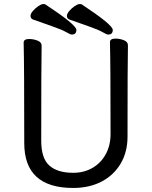

<svg xmlns="http://www.w3.org/2000/svg" viewBox="-20 -906 750 950"><path d="M335 -735Q328 -735 307.5 -747Q287 -759 239.5 -775.5Q192 -792 142 -810Q131 -815 131 -828Q131 -838 143 -852Q155 -866 170 -876Q185 -886 194 -886Q201 -886 205 -884Q358 -783 358 -758Q358 -735 335 -735ZM515 -735Q508 -735 487.5 -747Q467 -759 419.5 -775.5Q372 -792 322 -810Q311 -815 311 -828Q311 -838 323 -852Q335 -866 350 -876Q365 -886 374 -886Q381 -886 385 -884Q538 -783 538 -758Q538 -735 515 -735ZM342 24Q100 24 100 -198Q100 -586 97 -695Q97 -713 124 -713Q146 -713 166 -705Q186 -697 186 -680Q184 -584 184 -210Q184 -122 224.5 -86.5Q265 -51 342 -51Q396 -51 438 -75.5Q480 -100 503.5 -143.5Q527 -187 527 -242Q527 -595 524 -697Q524 -715 551 -715Q573 -715 593 -707Q613 -699 613 -682Q611 -594 611 -230Q611 -154 577 -96.5Q543 -39 482.5 -7.5Q422 24 342 24Z"/></svg>

Font: LXGW WenKai Lite
Style: Bold
Weight: 700
Designer: LXGW / Fontworks Inc.
Foundry: LXGW / Fontworks Inc.
Version: Version 1.330;April 28, 2024